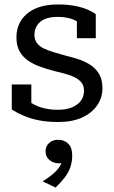

<svg xmlns="http://www.w3.org/2000/svg" viewBox="-20 -539 515 864"><path d="M358 -131Q358 -153 347 -167Q336 -181 317.5 -190.5Q299 -200 275.5 -206.5Q252 -213 226 -219Q195 -227 164.5 -237.5Q134 -248 109 -264.5Q84 -281 69 -306.5Q54 -332 54 -371Q54 -415 76 -448.5Q98 -482 139.5 -500.5Q181 -519 240 -519Q285 -519 319.5 -512Q354 -505 377 -494.5Q400 -484 411 -475V-367H326V-461Q337 -461 344 -457.5Q351 -454 355.5 -447Q360 -440 361 -431.5Q362 -423 359 -412Q348 -429 330 -440.5Q312 -452 289.5 -457.5Q267 -463 240 -463Q187 -463 161 -440.5Q135 -418 135 -382Q135 -360 146.5 -345Q158 -330 178 -320.5Q198 -311 222.5 -304Q247 -297 274 -289Q304 -282 334 -272Q364 -262 388 -246Q412 -230 426.5 -205Q441 -180 441 -142Q441 -99 417 -64.5Q393 -30 349 -10Q305 10 242 10Q194 10 155.5 2.5Q117 -5 87 -18Q57 -31 33 -46V-159H121V-33Q106 -42 98.5 -50.5Q91 -59 88 -68Q85 -77 86 -86Q87 -95 90 -105Q106 -84 129 -71Q152 -58 180 -51.5Q208 -45 241 -45Q277 -45 303 -55.5Q329 -66 343.5 -85Q358 -104 358 -131ZM230 305 172 277Q195 263 214.5 247Q234 231 246.5 213.5Q259 196 259 180L275 191Q268 194 261 195Q254 196 248 196Q220 196 202.5 181Q185 166 185 143Q185 119 201 104.5Q217 90 241 90Q269 90 287 107.5Q305 125 305 160Q305 189 296.5 213.5Q288 238 271 260Q254 282 230 305Z"/></svg>

Font: Roboto Serif 28pt
Style: Regular
Weight: 400
Designer: Greg Gazdowicz
Foundry: Commercial Type
Version: Version 1.008